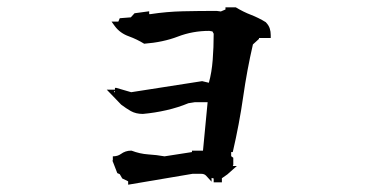

<svg xmlns="http://www.w3.org/2000/svg" viewBox="-20 -651 1040 526"><path d="M289.1 -207V-208.5L287.6 -211.9L289.1 -210.9V-222.7Q302.2 -222.7 311 -229Q323.7 -238.3 338.9 -238.3H340.3Q363.3 -229.5 386.2 -228Q409.2 -226.6 430.7 -222.7L505.9 -234.4V-238.3H536.1L548.8 -371.1H514.2L496.1 -368.2Q467.8 -356.4 435.8 -349.1Q403.8 -341.8 371.6 -338.9H371.1Q352.5 -338.9 338.4 -346.7Q325.7 -354 312 -364.3L272.5 -405.3H291H294.9V-410.2H297.9H298.8L339.4 -398.4L533.7 -428.7L552.2 -424.3Q560.1 -452.6 562.7 -486.8Q565.4 -521 565.4 -558.6L562 -564.9L553.2 -566.4Q507.8 -566.4 467.3 -550.8Q426.8 -535.2 375 -531.2Q355 -543.5 333.5 -551.3Q308.6 -560.1 294.4 -579.6L285.6 -591.8H304.2L308.1 -601.1L338.4 -603.5L348.6 -614.7L388.7 -620.1V-612.3H392.1Q437 -619.1 481.2 -620.1Q525.4 -621.1 573.2 -621.1H573.7L585 -619.6L597.7 -625V-630.9H626Q647 -618.2 667.5 -610.4Q688 -602.5 708 -590.3Q716.8 -581.1 719.2 -572.3Q721.7 -564.5 721.7 -554.7V-546.9H689.5V-544.4L672.9 -529.3Q656.7 -459.5 646.2 -385.7Q635.7 -312 617.7 -234.4H613.3V-223.1L619.1 -218.8V-199.2L617.7 -196.3H628.9L603 -173.3L588.4 -163.1H587.9V-151.4H565.4V-162.1L559.6 -163.6V-153.3Q545.4 -168.9 544.9 -169.4Q540 -174.8 531.7 -174.8H507.3L331.1 -145V-154.3L314.9 -162.1L308.1 -173.8L301.3 -176.8L289.6 -207ZM294.9 -397.5V-402.3L292.5 -399.9Z"/></svg>

Font: Bakudai
Style: Bold
Weight: 700
Version: Version 1.48